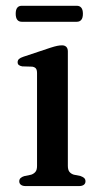

<svg xmlns="http://www.w3.org/2000/svg" viewBox="-20 -628 340 648"><path d="M209 -454.5V-68.5Q209 -55 214.2 -48.2Q219.5 -41.5 229 -38.5L251.5 -34Q260 -31 264.2 -27Q268.5 -23 268.5 -16Q268.5 -8.5 262.8 -4.2Q257 0 246.5 0H66.5Q56.5 0 50.8 -4.2Q45 -8.5 45 -16Q45 -22.5 49.2 -26.8Q53.5 -31 61.5 -33.5L85.5 -38.5Q95 -42 100 -48.5Q105 -55 105 -68V-381Q105 -392 101.2 -396.8Q97.5 -401.5 89 -403L55 -404Q47 -405.5 43.2 -408.8Q39.5 -412 39.5 -418Q39.5 -424.5 44 -428.8Q48.5 -433 59 -436.5L150.5 -467Q164.5 -471.5 173 -473.2Q181.5 -475 189.5 -475Q198.5 -475 203.8 -469.8Q209 -464.5 209 -454.5ZM33 -581.5Q33 -595.5 38.3 -602Q43.5 -608.5 53.6 -608.5H239.1Q248.9 -608.5 254.3 -602Q259.8 -595.5 259.8 -581.5Q259.8 -567.5 254.3 -561Q248.9 -554.5 239.1 -554.5H53.6Q43.5 -554.5 38.3 -561.2Q33 -568 33 -581.5Z"/></svg>

Font: Fraunces 16pt
Style: Regular
Weight: 400
Version: Version 1.000;[b76b70a41]